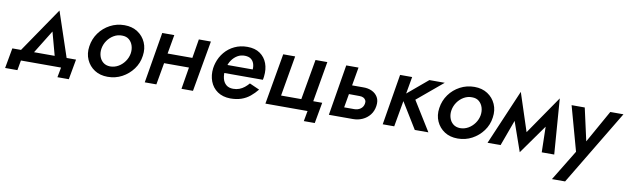

<svg xmlns="http://www.w3.org/2000/svg" viewBox="-50 -996 5583 1710"><g transform="rotate(10 2741.5 -141.0)"><path d="M353 -303 427 -30 535 -42 382 -498 72 -44 185 -31ZM484 0 467 90H570L603 -93H27L-6 90H105L121 0Z M699 -230Q689 -164 713.5 -109.5Q738 -55 787.5 -23Q837 9 906 9Q976 9 1035 -22.5Q1094 -54 1134 -108Q1174 -162 1183 -230Q1193 -296 1169 -350.5Q1145 -405 1095 -437.5Q1045 -470 976 -470Q906 -470 846.5 -438.5Q787 -407 748 -353Q709 -299 699 -230ZM809 -230Q816 -270 839 -303Q862 -336 896.5 -356Q931 -376 971 -375Q1010 -375 1034.5 -354Q1059 -333 1069 -300Q1079 -267 1073 -230Q1066 -191 1042.5 -158Q1019 -125 985 -105.5Q951 -86 911 -86Q873 -87 848 -107.5Q823 -128 813 -161Q803 -194 809 -230Z M1321 -198H1666L1681 -288H1336ZM1649 -460 1573 0H1677L1758 -460ZM1318 -460 1241 0H1346L1427 -460Z M1879 -205H2273Q2275 -213 2276 -221Q2277 -229 2278 -235Q2286 -302 2266.5 -354.5Q2247 -407 2202 -438.5Q2157 -470 2087 -470Q2024 -470 1972 -445.5Q1920 -421 1883.5 -377.5Q1847 -334 1830 -279Q1826 -267 1823.5 -255Q1821 -243 1819 -230Q1811 -166 1831.5 -111.5Q1852 -57 1899 -24.5Q1946 8 2015 9Q2071 9 2114.5 -6Q2158 -21 2192.5 -49.5Q2227 -78 2255 -113L2165 -153Q2148 -133 2127 -116Q2106 -99 2081 -89.5Q2056 -80 2026 -80Q1986 -80 1962 -100.5Q1938 -121 1929.5 -155.5Q1921 -190 1926 -230L1933 -258Q1941 -294 1961.5 -323.5Q1982 -353 2012 -371Q2042 -389 2080 -388Q2114 -387 2133.5 -372.5Q2153 -358 2161.5 -334Q2170 -310 2168 -280H1890Z M2748 -95 2811 -460H2704L2640 -95H2457L2520 -460H2412L2332 0H2713L2696 94H2795L2829 -95Z M2982 -460 2906 0H3013L3093 -460ZM3016 -213 3147 -212Q3168 -212 3182 -204.5Q3196 -197 3202.5 -183.5Q3209 -170 3205 -152Q3199 -122 3175.5 -105.5Q3152 -89 3119 -89H2994L2979 0H3124Q3170 0 3209.5 -18Q3249 -36 3275.5 -69.5Q3302 -103 3309 -151Q3316 -198 3297.5 -230Q3279 -262 3244 -278.5Q3209 -295 3164 -294H3029Z M3469 -460 3393 0H3497L3578 -460ZM3734 -460 3514 -275 3683 0H3806L3641 -266L3873 -460Z M3864 -230Q3854 -164 3878.5 -109.5Q3903 -55 3952.5 -23Q4002 9 4071 9Q4141 9 4200 -22.5Q4259 -54 4299 -108Q4339 -162 4348 -230Q4358 -296 4334 -350.5Q4310 -405 4260 -437.5Q4210 -470 4141 -470Q4071 -470 4011.5 -438.5Q3952 -407 3913 -353Q3874 -299 3864 -230ZM3974 -230Q3981 -270 4004 -303Q4027 -336 4061.5 -356Q4096 -376 4136 -375Q4175 -375 4199.5 -354Q4224 -333 4234 -300Q4244 -267 4238 -230Q4231 -191 4207.5 -158Q4184 -125 4150 -105.5Q4116 -86 4076 -86Q4038 -87 4013 -107.5Q3988 -128 3978 -161Q3968 -194 3974 -230Z M4831 0H4944L4906 -501L4823 -351ZM4630 -100 4638 33 4884 -313 4906 -501ZM4638 33 4688 -89 4554 -498 4513 -324ZM4341 0H4459L4583 -339L4554 -498Z M5489 -460H5370L5168 -100L5220 -96L5139 -460H5020L5131 -58L4962 219H5081Z"/></g></svg>

Font: Jost Medium
Style: Italic
Weight: 500
Italic angle: -5°
Version: Version 3.710